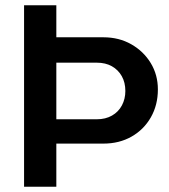

<svg xmlns="http://www.w3.org/2000/svg" viewBox="-20 -706 640 726"><path d="M71 0V-686H193V-565H371Q430 -565 476.5 -538.5Q523 -512 550 -467.5Q577 -423 577 -368Q577 -309 550.5 -262.5Q524 -216 477.5 -189.5Q431 -163 371 -163H193V0ZM193 -255H346Q379 -255 403.5 -269Q428 -283 441 -307.5Q454 -332 454 -362Q454 -394 440.5 -418Q427 -442 403 -455.5Q379 -469 346 -469H193Z"/></svg>

Font: Chivo Mono Medium
Style: Regular
Weight: 500
Monospace: yes
Designer: Hector Gatti
Foundry: Omnibus-Type
Version: Version 1.008